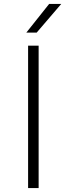

<svg xmlns="http://www.w3.org/2000/svg" viewBox="-20 -964 342 984"><path d="M124 -730H178V0H124ZM232 -944H294L168 -797H115Z"/></svg>

Font: Sora-SIA ExtraLight
Style: Regular
Weight: 200
Designer: Jonathan Barnbrook, Julián Moncada
Foundry: Barnbrook Fonts
Version: Version 2.000